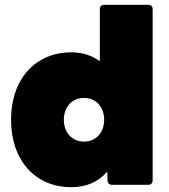

<svg xmlns="http://www.w3.org/2000/svg" viewBox="-20 -770 706 800"><path d="M277 10C339 10 390 -12 427 -55L428 -18C428 -7 436 0 447 0H598C609 0 616 -7 616 -18V-732C616 -743 609 -750 598 -750H414C403 -750 396 -743 396 -732V-515C363 -539 323 -552 277 -552C128 -552 26 -441 26 -271C26 -101 128 10 277 10ZM330 -180C280 -180 246 -218 246 -271C246 -324 280 -362 330 -362C380 -362 414 -324 414 -271C414 -218 380 -180 330 -180Z"/></svg>

Font: LINE Seed Sans TH Heavy
Style: Regular
Weight: 900
Designer: Dalton Maag Ltd | Thai characters by Cadson Demak Co.,Ltd.
Foundry: Dalton Maag Ltd
Version: Version 1.003